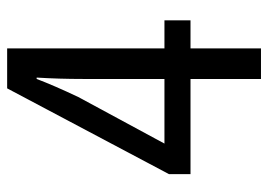

<svg xmlns="http://www.w3.org/2000/svg" viewBox="-127 -627 754 540"><g transform="rotate(-90 250.0 -357.0)"><path d="M116.2 -271.5H297.9V-501Q297.9 -567.4 301.8 -630.9H297.9Q280.3 -584 247.1 -513.7ZM462.9 -271.5V-198.2H383.8V0H297.9V-198.2H30.3V-258.8L271.5 -713.9H383.8V-271.5Z"/></g></svg>

Font: Gen Shin Gothic Monospace Regular
Style: Regular
Weight: 400
Designer: [Source Han Sans]
Ryoko NISHIZUKA  (kana & ideographs); Paul D. Hunt (Latin, Greek & Cyrillic); Wenlong ZHANG  (bopomofo
Version: Version 1.002.20150607